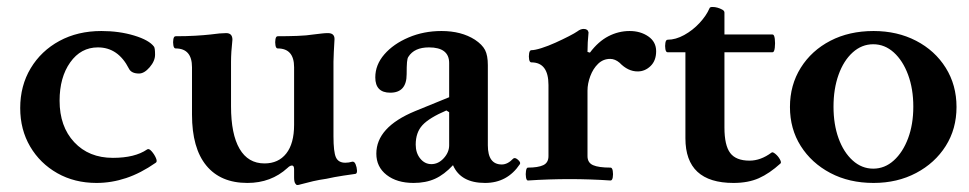

<svg xmlns="http://www.w3.org/2000/svg" viewBox="-20 -514 2782 551"><path d="M257 11Q194 11 144.5 -17Q95 -45 66.5 -93.5Q38 -142 38 -204Q38 -268 68 -318Q98 -368 150.5 -396.5Q203 -425 271 -425Q322 -425 365 -412Q408 -399 422 -380Q425 -376 425 -357Q425 -339 409.5 -321Q394 -303 379 -303Q357 -303 350 -317Q319 -378 261 -378Q212 -378 181.5 -335Q151 -292 151 -225Q151 -151 193 -106Q235 -61 304 -61Q367 -61 402 -85Q407 -89 415 -80Q423 -71 427.5 -60.5Q432 -50 427 -47Q384 -17 342 -3Q300 11 257 11Z M833 17Q830 17 827 12Q824 7 824 -5V-28Q824 -39 818 -39Q812 -39 805 -32Q758 11 690 11Q613 11 572 -39Q531 -89 531 -185V-321Q531 -375 484 -375Q479 -375 477.5 -384Q476 -393 477.5 -401.5Q479 -410 484 -410Q515 -410 540.5 -411.5Q566 -413 584 -415Q613 -419 629 -419Q647 -419 647 -400Q645 -382 644 -366Q643 -350 643 -337V-209Q643 -129 667.5 -87Q692 -45 739 -45Q779 -45 801.5 -73.5Q824 -102 824 -156V-321Q824 -375 777 -375Q772 -375 770.5 -384Q769 -393 770.5 -401.5Q772 -410 777 -410Q806 -410 833.5 -411Q861 -412 879 -415Q896 -417 904.5 -418Q913 -419 921 -419Q940 -419 940 -402Q939 -382 938 -365.5Q937 -349 937 -337V-123Q937 -78 944 -62.5Q951 -47 971 -47Q981 -47 991 -50Q997 -51 1000.5 -42.5Q1004 -34 1004.5 -25Q1005 -16 1000 -15Q992 -14 965.5 -10Q939 -6 917 -1Q896 2 878.5 6Q861 10 843 15Q840 16 837.5 16.5Q835 17 833 17Z M1167 11Q1119 11 1089.5 -12Q1060 -35 1060 -73Q1060 -149 1171 -195L1269 -235V-333Q1269 -378 1211 -378Q1169 -378 1152 -351Q1149 -347 1148 -335.5Q1147 -324 1147 -301Q1147 -248 1100 -248Q1057 -248 1057 -292Q1057 -328 1083 -358Q1109 -388 1152.5 -406.5Q1196 -425 1247 -425Q1304 -425 1343 -400Q1364 -386 1372 -370.5Q1380 -355 1380 -327V-97Q1380 -42 1420 -42Q1437 -42 1453 -59Q1458 -63 1466.5 -55.5Q1475 -48 1472 -43Q1436 11 1372 11Q1302 11 1280 -40Q1255 -13 1228.5 -1Q1202 11 1167 11ZM1218 -43Q1238 -43 1253.5 -60Q1269 -77 1269 -97V-192L1261 -197Q1212 -176 1192.5 -155Q1173 -134 1173 -99Q1173 -75 1186 -59Q1199 -43 1218 -43Z M1495 4Q1491 4 1489.5 -5Q1488 -14 1489.5 -23.5Q1491 -33 1495 -33Q1524 -33 1539 -40Q1554 -47 1554 -66V-270Q1554 -335 1505 -335Q1500 -335 1498.5 -343.5Q1497 -352 1498.5 -361Q1500 -370 1505 -370Q1515 -370 1534 -376Q1553 -382 1574 -391.5Q1595 -401 1612.5 -410Q1630 -419 1637 -424Q1646 -431 1655 -431Q1667 -431 1669 -421Q1666 -392 1666 -365L1673 -363Q1697 -395 1726 -410Q1755 -425 1787 -425Q1818 -425 1840.5 -409.5Q1863 -394 1863 -367Q1863 -340 1847 -324.5Q1831 -309 1810 -309Q1782 -309 1758 -334Q1745 -345 1731 -345Q1711 -345 1696.5 -331Q1682 -317 1674 -295.5Q1666 -274 1666 -254V-66Q1666 -47 1682 -40Q1698 -33 1732 -33Q1737 -33 1738.5 -23.5Q1740 -14 1738.5 -5Q1737 4 1732 4Q1703 2 1673.5 1Q1644 0 1615 0Q1585 0 1555 1Q1525 2 1495 4Z M2085 11Q1947 11 1947 -117V-364H1896Q1891 -364 1889.5 -373Q1888 -382 1889.5 -391Q1891 -400 1896 -400Q1919 -400 1943.5 -413.5Q1968 -427 1987.5 -448Q2007 -469 2016 -490Q2017 -494 2024.5 -494Q2032 -494 2039 -492Q2046 -490 2052.5 -486.5Q2059 -483 2059 -478V-415H2197Q2202 -415 2203.5 -402.5Q2205 -390 2203.5 -377Q2202 -364 2197 -364H2059V-148Q2059 -97 2075.5 -75Q2092 -53 2131 -53Q2163 -53 2194 -76Q2197 -79 2205 -72.5Q2213 -66 2218 -57Q2223 -48 2220 -45Q2188 -16 2157.5 -2.5Q2127 11 2085 11Z M2487 11Q2417 11 2363 -17.5Q2309 -46 2278 -95Q2247 -144 2247 -207Q2247 -270 2278 -319.5Q2309 -369 2363 -397Q2417 -425 2487 -425Q2555 -425 2609 -397Q2663 -369 2694 -319.5Q2725 -270 2725 -207Q2725 -144 2694 -95Q2663 -46 2609 -17.5Q2555 11 2487 11ZM2486 -30Q2519 -30 2545 -53.5Q2571 -77 2586 -117Q2601 -157 2601 -208Q2601 -259 2586 -299.5Q2571 -340 2545 -363.5Q2519 -387 2486 -387Q2453 -387 2427 -363.5Q2401 -340 2386.5 -299.5Q2372 -259 2372 -208Q2372 -157 2386.5 -117Q2401 -77 2427 -53.5Q2453 -30 2486 -30Z"/></svg>

Font: Junicode SmExp
Style: Bold
Weight: 700
Width: 6
Designer: Peter S. Baker
Version: Version 2.205; ttfautohint (v1.8.4)